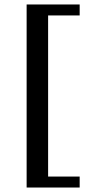

<svg xmlns="http://www.w3.org/2000/svg" viewBox="-20 -713 402 858"><path d="M99 125V-693H195V125ZM99 125V76H336V125ZM99 -644V-693H336V-644Z"/></svg>

Font: Montagu Slab
Style: Bold
Weight: 700
Designer: Florian Karsten
Foundry: Florian Karsten
Version: Version 1.000